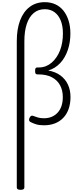

<svg xmlns="http://www.w3.org/2000/svg" viewBox="-20 -1138 740 1773"><path d="M171 615Q152 615 143.5 609.5Q135 604 135 593V-758Q135 -869 165.5 -949.5Q196 -1030 254 -1074Q312 -1118 394 -1118Q448 -1118 491.5 -1098Q535 -1078 565.5 -1040Q596 -1002 613 -948.5Q630 -895 630 -828Q630 -787 624 -749Q618 -711 606 -676Q594 -641 576.5 -610.5Q559 -580 536 -555.5Q513 -531 485 -513.5Q457 -496 425 -487Q493 -475 538.5 -441Q584 -407 607.5 -356.5Q631 -306 631 -242Q631 -181 614 -132.5Q597 -84 564.5 -50Q532 -16 487 1.5Q442 19 386 19Q343 19 314 10Q285 1 260 -12Q250 -18 248.5 -28Q247 -38 253 -50Q260 -65 269 -68.5Q278 -72 289 -67Q307 -60 330 -53Q353 -46 386 -46Q425 -46 456.5 -59Q488 -72 511.5 -97Q535 -122 547.5 -158.5Q560 -195 560 -242Q560 -304 534.5 -351Q509 -398 459 -424.5Q409 -451 334 -451H325Q314 -451 309 -458Q304 -465 304 -483Q304 -502 309 -508.5Q314 -515 325 -515H338Q373 -515 402.5 -526.5Q432 -538 456.5 -559Q481 -580 501 -609Q521 -638 534.5 -673Q548 -708 554.5 -747.5Q561 -787 561 -829Q561 -898 541 -948Q521 -998 483.5 -1025.5Q446 -1053 394 -1053Q333 -1053 291 -1017.5Q249 -982 227 -916Q205 -850 205 -757V593Q205 604 196.5 609.5Q188 615 171 615Z"/></svg>

Font: Playwrite FR Moderne Light
Style: Regular
Weight: 300
Version: Version 1.002